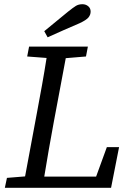

<svg xmlns="http://www.w3.org/2000/svg" viewBox="-20 -891 619 911"><path d="M109 -623 118 -670H397L388 -623L292 -615L235 -311Q211 -182 190 -53H436L487 -193H545L507 0H3L13 -47L99 -54L156 -360Q168 -424 179.5 -488Q191 -552 201 -616ZM190 -743Q218 -766 246 -789Q274 -812 302 -835Q327 -855 340 -863Q353 -871 371 -871Q387 -871 398.5 -861.5Q410 -852 410 -836Q410 -821 400 -808.5Q390 -796 358 -781Q320 -765 282 -748Q244 -731 206 -714Z"/></svg>

Font: Source Serif 4 SmText
Style: Italic
Weight: 400
Italic angle: -12°
Designer: Frank Grießhammer
Foundry: Adobe
Version: Version 4.005;hotconv 1.1.0;makeotfexe 2.6.0